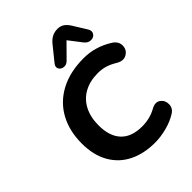

<svg xmlns="http://www.w3.org/2000/svg" viewBox="-259 -1059 1202 1202"><g transform="rotate(-45 342.0 -458.0)"><path d="M68.5 -311Q68.5 -421.5 114.1 -504.7Q159.6 -588 246.5 -634.2Q333.4 -680.4 454.5 -680.4Q506.6 -680.4 553.8 -666.3Q601 -652.3 644.2 -625.5Q683.8 -601.9 683.9 -564.2Q683.9 -526.4 652.2 -507.5Q620.6 -488.6 580.2 -512.9Q546.6 -533.3 516.5 -542.4Q486.4 -551.5 450.5 -551.5Q381.9 -551.5 330.4 -523.7Q278.9 -495.9 251 -442.7Q223.2 -389.5 223.2 -316Q223.2 -220.4 270.9 -169.5Q318.7 -118.5 412 -118.5Q446.5 -118.5 478.4 -126.5Q510.4 -134.5 542.7 -152.8Q578.8 -171 604.6 -151.3Q630.3 -131.7 629.3 -96.8Q628.3 -61.9 594.5 -42.3Q552.8 -16.7 499.6 -3.2Q446.4 10.4 396.9 10.4Q299.7 10.4 225.6 -26Q151.6 -62.4 110.1 -134.7Q68.5 -207 68.5 -311ZM302.8 -785.5 379.7 -880.7Q398.5 -904 420 -915Q441.6 -926 468.3 -926Q493.9 -926 513 -913.2Q532 -900.3 547.7 -874.1L601.1 -788.1Q615.8 -764.7 603.9 -745.9Q592.1 -727.2 567.5 -727.1Q543 -727 524.9 -749L458.4 -835.4L366.8 -743Q348.9 -725.6 327.1 -728.5Q305.2 -731.4 296.3 -748.6Q287.4 -765.9 302.8 -785.5Z"/></g></svg>

Font: SN Pro Thin
Style: Italic
Weight: 200
Italic angle: -9°
Designer: Tobias Whetton
Foundry: Supernotes
Version: Version 1.003;Glyphs 3.3 (3324)